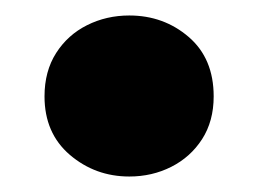

<svg xmlns="http://www.w3.org/2000/svg" viewBox="-20 -213 334 248"><path d="M147 15Q103 15 70.2 -13Q37.5 -41 37.5 -88.5Q37.5 -121 52.5 -144.5Q67.5 -168 92.5 -180.5Q117.5 -193 147 -193Q191.5 -193 223.8 -165.2Q256 -137.5 256 -88.5Q256 -56.5 241 -33.2Q226 -10 201.2 2.5Q176.5 15 147 15Z"/></svg>

Font: Geologica Cursive ExtraBold
Style: Regular
Weight: 800
Designer: Sindre Bremnes, Frode Helland
Foundry: Monokrom Skriftforlag AS
Version: Version 1.010;gftools[0.9.28]